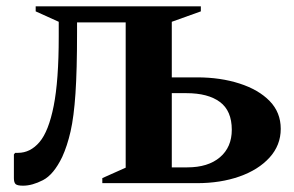

<svg xmlns="http://www.w3.org/2000/svg" viewBox="-20 -580 930 608"><path d="M224 -476Q224 -358 219 -284Q214 -210 203.5 -164Q193 -118 177 -83Q150 -27 116 -9.5Q82 8 53 8Q35 8 29.5 3Q24 -2 24 -16V-91L28 -96H37Q76 -96 105 -130Q134 -164 150 -244.5Q166 -325 166 -464V-511L93 -544V-560H616V-544L524 -511V-335H604Q678 -335 738.5 -315.5Q799 -296 834 -260Q869 -224 869 -172Q869 -120 833.5 -81Q798 -42 738 -21Q678 0 604 0H304V-16L378 -49V-509H224ZM570 -285H524V-50H573Q639 -50 676.5 -82Q714 -114 714 -169Q714 -229 676.5 -257Q639 -285 570 -285Z"/></svg>

Font: Spectral SC
Style: Bold
Weight: 700
Designer: Jean-Baptiste Levee
Foundry: Production Type
Version: Version 2.001